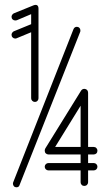

<svg xmlns="http://www.w3.org/2000/svg" viewBox="-20 -767 440 792"><path d="M60.8 -4Q58.1 5.6 47.8 5.6Q41.4 5.6 37.4 1.2Q33.4 -3.2 33.4 -9.4Q33.4 -10.5 33.6 -11.9Q33.8 -13.4 34.1 -14.1L283 -646.4Q287.2 -656.4 297.2 -656.4Q303.4 -656.4 307.5 -652.1Q311.6 -647.8 311.6 -642Q311.6 -640.2 311.4 -638.8Q311.2 -637.4 311.2 -636.6ZM49.1 -683.4Q46.6 -682.6 42.8 -682.6Q36.6 -682.6 32.1 -686.8Q27.6 -691 27.6 -697.8Q27.6 -702.1 30.5 -706.2Q33.4 -710.4 37.4 -712.1L118.6 -745.1Q128.1 -748.6 133.4 -745.1Q138.8 -741.5 138.8 -731V-361.8Q138.8 -355.6 134.6 -351.1Q130.4 -346.6 123.6 -346.6Q117.5 -346.6 113 -351.1Q108.5 -355.6 108.5 -361.8V-708.6ZM49.1 -609.4Q46.6 -608 42.8 -608Q36.6 -608 32.1 -612.5Q27.6 -617 27.6 -623.8Q27.6 -628.1 30.5 -632.2Q33.4 -636.4 37.4 -638.1L118.2 -671.2Q120.1 -672 123.6 -672Q129.8 -672 134.2 -667.8Q138.8 -663.6 138.8 -656.9Q138.8 -651.9 136.2 -648.2Q133.6 -644.6 129 -642.5ZM312.5 -384.6Q312.5 -390 316.8 -395.2Q321.1 -400.4 327.6 -400.4Q334.4 -400.4 338.9 -395.9Q343.4 -391.4 343.4 -384.6V-15.1Q343.4 -9 338.9 -4.5Q334.4 0 327.6 0Q321.1 0 316.8 -4.5Q312.5 -9 312.5 -15.1ZM366.8 -94.4Q373.2 -94.4 377.6 -89.9Q381.9 -85.4 381.9 -79.2Q381.9 -73.1 377.6 -68.6Q373.2 -64.1 366.8 -64.1H179.6Q173.5 -64.1 169 -68.6Q164.5 -73.1 164.5 -79.2Q164.5 -85.4 169 -89.9Q173.5 -94.4 179.6 -94.4ZM192.5 -136.6Q187.9 -129.9 179.6 -129.9Q173.5 -129.9 169 -134.5Q164.5 -139.1 164.5 -145.6Q164.5 -150 166.8 -154.6L314.8 -393.6Q319.8 -400.4 327.6 -400.4Q333.8 -400.4 337.9 -395.6Q342 -390.8 342 -384.6Q342 -382.1 342.1 -379.9Q342.2 -377.8 340.5 -376.2ZM366.8 -160.8Q373.2 -160.8 377.6 -156.2Q381.9 -151.8 381.9 -145.6Q381.9 -138.5 377.6 -134.2Q373.2 -129.9 366.8 -129.9H179.6Q173.5 -129.9 169 -134.2Q164.5 -138.5 164.5 -145.6Q164.5 -151.8 169 -156.2Q173.5 -160.8 180.2 -160.8Z"/></svg>

Font: Libertine-Super Thin
Style: Regular
Weight: 100
Designer: Bastien Sozeau
Foundry: NBR — Bastien Sozeau
Version: Version 2.003;gftools[0.9.33]